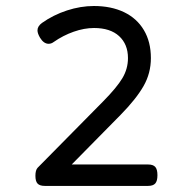

<svg xmlns="http://www.w3.org/2000/svg" viewBox="-20 -610 640 630"><path d="M496.6 -35.2Q496.6 -16.1 489.5 -8.1Q482.4 0 465.8 0H170.4H127Q110.4 0 103.3 -7.6Q96.2 -15.1 96.2 -33.2Q96.2 -51.8 103.5 -59.6L318.4 -277.3Q363.3 -322.8 381.6 -353.5Q399.9 -384.3 399.9 -419.4Q399.9 -464.8 370.8 -491.5Q341.8 -518.1 288.6 -518.1Q256.3 -518.1 221.7 -505.9Q187 -493.7 156.2 -472.2Q148.4 -466.3 139.6 -466.3Q123.5 -466.3 111.3 -486.3Q103 -500.5 103 -510.3Q103 -523.9 117.7 -534.7Q154.8 -561 199.7 -575.7Q244.6 -590.3 288.1 -590.3Q344.7 -590.3 387 -570.1Q429.2 -549.8 452.1 -511.2Q475.1 -472.7 475.1 -419.4Q475.1 -369.6 450.9 -327.4Q426.8 -285.2 375.5 -232.9L215.3 -70.3H465.8Q482.4 -70.3 489.5 -62.3Q496.6 -54.2 496.6 -35.2Z"/></svg>

Font: Courier Prime Code
Style: Regular
Weight: 400
Designer: Alan Dague-Greene
Foundry: Quote-Unquote Apps
Version: Version 3.0318